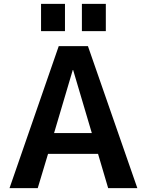

<svg xmlns="http://www.w3.org/2000/svg" viewBox="-20 -967 755 987"><path d="M401 -807V-947H524V-807ZM191 -807V-947H314V-807ZM29 0 282 -730H432L686 0H536L484 -176H227L174 0ZM258 -283H452L356 -607H354Z"/></svg>

Font: Mplus 1p Bold
Style: Bold
Weight: 700
Version: Version 1.061